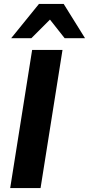

<svg xmlns="http://www.w3.org/2000/svg" viewBox="-20 -960 454 980"><path d="M32 0 144 -705H299L187 0ZM37 -765 179 -940H305L414 -765H310L235 -860L140 -765Z"/></svg>

Font: Nunito Sans 12pt ExtraLight ExtraBold
Style: Italic
Weight: 800
Italic angle: -9°
Version: Version 3.101;gftools[0.9.27]